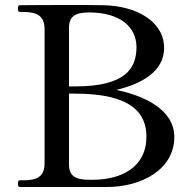

<svg xmlns="http://www.w3.org/2000/svg" viewBox="-20 -751 771 771"><path d="M59 0H252H407C553 0 680 -73 680 -201C680 -312 557 -367 447 -390C542 -412 639 -461 639 -558C639 -664 530 -727 397 -730C353 -731 300 -731 250 -731C150 -731 59 -730 59 -730C54 -730 52 -725 52 -716C52 -708 54 -703 59 -703H74C126 -703 159 -689 159 -634V-96C159 -41 128 -27 74 -27H59C54 -27 52 -22 52 -13C52 -5 54 0 59 0ZM257 -638C257 -684 280 -701 337 -701C466 -701 528 -640 528 -562C528 -478 486 -404 282 -404H257ZM341 -29C283 -29 257 -43 257 -92V-375H282C513 -375 568 -293 568 -202C568 -81 470 -29 350 -29Z"/></svg>

Font: Shippori Mincho OTF Medium
Style: Regular
Weight: 500
Designer: FONTDASU
Foundry: FONTDASU / Google Inc. / but / Adobe
Version: Version 3.300;hotconv 1.0.109;makeotfexe 2.5.65596